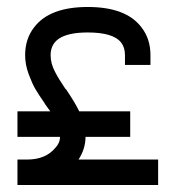

<svg xmlns="http://www.w3.org/2000/svg" viewBox="-20 -530 503 550"><path d="M433 0V-73H205Q225 -104 225 -138H353V-211H207Q195 -236 170 -273L167 -276Q156 -293 150.5 -301.5Q145 -310 138 -323.5Q131 -337 128 -348.5Q125 -360 125 -372Q125 -407 155 -423Q182 -437 231 -437Q305 -437 327 -408Q338 -394 338 -372V-344H411V-372Q411 -419 385 -452Q341 -510 231.5 -510Q122 -510 78 -452Q52 -419 52 -372Q52 -345 62 -318Q72 -291 81 -275.5Q90 -260 108 -234L109 -232Q119 -218 124 -211H30V-138H152Q152 -121 139 -107Q111 -73 58 -73H30V0Z"/></svg>

Font: Venice Serif Bold
Style: Regular
Weight: 700
Designer: Bruno Pierini
Foundry: Unio | Creative Solutions
Version: Version 1.000;PS 001.000;hotconv 1.0.70;makeotf.lib2.5.58329